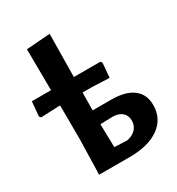

<svg xmlns="http://www.w3.org/2000/svg" viewBox="-170 -810 847 918"><g transform="rotate(-30 254.0 -351.0)"><path d="M109 0 114 -192 113 -380H99L6 -376L-1 -385L6 -465H112L110 -692L241 -702L238 -465H384L391 -456L384 -376L292 -380H237L236 -282H338Q417 -282 458.5 -250.5Q500 -219 500 -160Q500 -85 441 -42.5Q382 0 278 0ZM235 -204 238 -78 307 -75Q339 -81 356.5 -100Q374 -119 374 -146Q374 -175 355 -191.5Q336 -208 302 -208L235 -206Z"/></g></svg>

Font: Alegreya Sans
Style: Bold
Weight: 700
Designer: Juan Pablo del Peral
Foundry: Huerta Tipografica
Version: Version 2.007